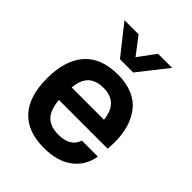

<svg xmlns="http://www.w3.org/2000/svg" viewBox="-220 -885 1018 1018"><g transform="rotate(45 289.0 -376.5)"><path d="M293 -539.1Q355 -539.1 401.9 -519Q448.7 -499 477.1 -462.4Q505.4 -425.8 519.3 -377.9Q533.2 -330.1 533.2 -271Q533.2 -262.7 530.8 -222.2H165Q171.4 -151.4 202.6 -120.6Q233.9 -89.8 293 -89.8Q382.3 -89.8 403.8 -155.8H523.9Q508.8 -74.2 448 -30Q387.2 14.2 289.1 14.2Q165.5 14.2 102.3 -55.2Q39.1 -124.5 39.1 -259.8Q39.1 -393.1 102.5 -466.1Q166 -539.1 293 -539.1ZM111.8 -767.1H217.8L292 -669.9L363.8 -767.1H469.2L340.8 -604H241.2ZM166 -316.9H408.2Q396 -435.1 288.1 -435.1Q232.9 -435.1 202.6 -407.7Q172.4 -380.4 166 -316.9Z"/></g></svg>

Font: Nacelle SemiBold
Style: Regular
Weight: 600
Designer: Sora Sagano
Foundry: Sora Sagano
Version: Version 1.000;FEAKit 1.0